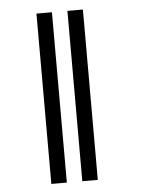

<svg xmlns="http://www.w3.org/2000/svg" viewBox="-51 -730 601 772"><g transform="rotate(-5 250.0 -344.0)"><path d="M187.5 0H125V-687.5H187.5ZM250 -687.5H312.5V0H250Z"/></g></svg>

Font: ChillBitmapSE 16px
Style: Regular
Weight: 400
Designer: Designed by Warren2060
Foundry: ChillType
Version: Version 1.000